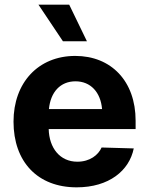

<svg xmlns="http://www.w3.org/2000/svg" viewBox="-20 -793 637 824"><path d="M309 11C448 11 535 -61 554 -156L416 -160C402 -128 366 -99 312 -99C237 -99 191 -158 189 -239H562V-275C562 -445 457 -553 303 -553C144 -553 38 -438 38 -271C38 -99 141 11 309 11ZM145 -773 250 -616H353L277 -773ZM190 -325C197 -398 239 -444 304 -444C369 -444 412 -397 418 -325Z"/></svg>

Font: Wafeq
Style: Bold
Weight: 700
Designer: Rasmus Andersson & Azza Alameddine
Foundry: Google & TypeTogether
Version: Version 3.000;FEAKit 1.0